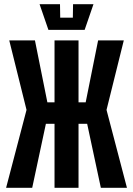

<svg xmlns="http://www.w3.org/2000/svg" viewBox="-20 -892 632 912"><path d="M353 0H239V-304H198L133 0H9L106 -370L24 -700H146L205 -406H239V-700H353V-406H387L446 -700H568L486 -370L583 0H459L394 -304H353ZM327 -872H424L382 -750H210L168 -872H265L266 -808H326Z"/></svg>

Font: Tektur Condensed Medium
Style: Regular
Weight: 500
Width: 3
Designer: Adam Jagosz
Foundry: Adam Jagosz
Version: Version 1.005;gftools[0.9.30]